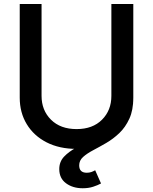

<svg xmlns="http://www.w3.org/2000/svg" viewBox="-20 -748 780 979"><path d="M370.6 11.2Q282.7 11.2 217.5 -22.2Q152.3 -55.7 116.5 -114.7Q80.6 -173.8 80.6 -250V-727.5H191.9V-259.3Q191.9 -185.5 240 -137.7Q288.1 -89.8 370.6 -89.8Q452.6 -89.8 500.2 -137.7Q547.9 -185.5 547.9 -259.3V-727.5H659.7V-250Q659.7 -173.8 623.5 -114.7Q587.4 -55.7 522.5 -22.2Q457.5 11.2 370.6 11.2ZM401.9 211.9Q351.1 211.9 316.7 186.5Q282.2 161.1 282.2 114.3Q282.2 76.7 306.6 50.8Q331.1 24.9 369.6 4.4Q408.2 -16.1 451.7 -37.1Q495.1 -58.1 533.7 -85.4Q572.3 -112.8 596.7 -152.3Q621.1 -191.9 621.1 -250H659.7Q659.7 -186.5 639.6 -142.8Q619.6 -99.1 588.4 -69.3Q557.1 -39.6 521.7 -19Q486.3 1.5 454.8 18.1Q423.3 34.7 403.6 52.5Q383.8 70.3 383.8 95.2Q383.8 132.8 422.4 132.8Q435.1 132.8 445.6 129.2Q456.1 125.5 465.3 120.1L495.1 187.5Q479 196.3 455.3 204.1Q431.6 211.9 401.9 211.9Z"/></svg>

Font: Inter Medium
Style: Regular
Weight: 500
Designer: Rasmus Andersson
Foundry: rsms
Version: Version 4.001;git-9221beed3